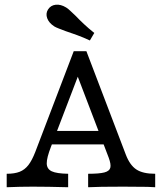

<svg xmlns="http://www.w3.org/2000/svg" viewBox="-20 -786 688 806"><path d="M128.2 -148.4 289.5 -571H342.7L508.1 -137.1Q525 -92.7 552.4 -74.6Q579.8 -56.5 631.5 -56.5V0L599.2 -1.6Q573.4 -2.4 496.8 -2.4Q391.1 -2.4 350 0V-56.5Q396.8 -56.5 418.1 -62.1Q439.5 -67.7 443.1 -81.9Q446.8 -96 436.3 -124.2L300.8 -479L316.9 -491.1L194.4 -171Q175.8 -123.4 176.2 -100Q176.6 -76.6 197.2 -66.9Q217.7 -57.3 266.1 -56.5V0Q179 -2.4 116.9 -2.4Q63.7 -2.4 8.1 0V-56.5Q41.1 -56.5 62.5 -64.9Q83.9 -73.4 99.2 -93.1Q114.5 -112.9 128.2 -148.4ZM187.9 -236.3H436.3L456.5 -179.8H165.3ZM254.8 -655.6Q240.3 -661.3 227.4 -666.1Q214.5 -671 208.1 -675Q185.5 -689.5 178.2 -709.3Q171 -729 181.5 -746Q192.7 -763.7 213.7 -766.1Q234.7 -768.5 257.3 -754.8Q264.5 -750.8 275 -740.7Q285.5 -730.6 297.6 -719.4Q313.7 -702.4 332.7 -684.7Q351.6 -666.9 375.8 -647.6L357.3 -616.1Q329.8 -629 303.2 -638.7Q276.6 -648.4 254.8 -655.6Z"/></svg>

Font: Playfair Micro SmCond SmLight
Style: Regular
Weight: 360
Width: 4
Designer: Claus Eggers Sørensen
Foundry: Claus Eggers Sørensen
Version: Version 2.100;Glyphs 3.2 (3219)